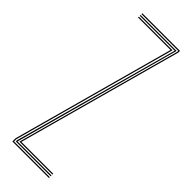

<svg xmlns="http://www.w3.org/2000/svg" viewBox="-209 -615 631 631"><g transform="rotate(45 106.0 -300.0)"><path d="M34.8 -16 193 -592.2V-596H22V-600H197V-591.8L40 -20H188V-16ZM18 0V-15L173 -580H22V-584H178.2L22 -14.5V-4H188V0ZM26 -8V-14L184 -587V-588H22V-592H189V-591L30 -12H188V-8Z"/></g></svg>

Font: Big Shoulders Inline Thin
Style: Regular
Weight: 100
Designer: Patric King
Foundry: XO Type Co
Version: Version 2.002